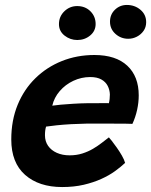

<svg xmlns="http://www.w3.org/2000/svg" viewBox="-20 -755 610 775"><path d="M485 -97.5Q468 -81.5 444.2 -64.2Q420.5 -47 389 -32.8Q357.5 -18.5 318 -9.2Q278.5 0 231 0Q137 0 81.2 -49.2Q25.5 -98.5 25.5 -192Q25.5 -269 51.2 -331.8Q77 -394.5 122.8 -439.2Q168.5 -484 229.5 -508.5Q290.5 -533 361 -533Q447.5 -533 493.8 -489.8Q540 -446.5 540 -370Q540 -341.5 533.5 -311.8Q527 -282 514.5 -255Q508.5 -255.5 485 -255.8Q461.5 -256 431 -256Q400.5 -256 372.5 -256.2Q344.5 -256.5 328.5 -256Q299 -255.5 267.2 -253.8Q235.5 -252 208.5 -249.2Q181.5 -246.5 166 -244Q161.5 -230 161.5 -209Q161.5 -184.5 174.2 -166.2Q187 -148 209.5 -138Q232 -128 261 -128Q289 -128 312.5 -135.5Q336 -143 355.5 -154.5Q375 -166 391 -178.5Q407 -191 419.5 -200.5Q422 -198 431 -186.8Q440 -175.5 451.2 -159.5Q462.5 -143.5 472 -127Q481.5 -110.5 485 -97.5ZM191 -328.5Q204 -330.5 225.8 -332.5Q247.5 -334.5 276 -336.2Q304.5 -338 336.5 -338.5Q355 -338.5 372.8 -338.5Q390.5 -338.5 403.2 -338.8Q416 -339 419.5 -338.5Q421.5 -346 422.5 -355.2Q423.5 -364.5 423.5 -373.5Q423 -392 414.8 -408.2Q406.5 -424.5 389.2 -434.2Q372 -444 344 -444Q308.5 -444 276 -428.8Q243.5 -413.5 221 -387.2Q198.5 -361 191 -328.5ZM292 -593.5Q263.5 -593.5 240.8 -611.2Q218 -629 218 -657.5Q218 -688.5 239.8 -709.5Q261.5 -730.5 291.5 -730.5Q324 -730.5 345 -709.5Q366 -688.5 366 -658Q366 -630 344 -611.8Q322 -593.5 292 -593.5ZM497.5 -598.5Q468 -598.5 446 -618.2Q424 -638 424 -667.5Q424 -696.5 444 -715.8Q464 -735 492 -735Q524 -735 547 -715.5Q570 -696 570 -665.5Q570 -645.5 559.5 -630.5Q549 -615.5 532.5 -607Q516 -598.5 497.5 -598.5Z"/></svg>

Font: Grandstander Thin SemiBold
Style: Italic
Weight: 600
Italic angle: -15°
Version: Version 1.200